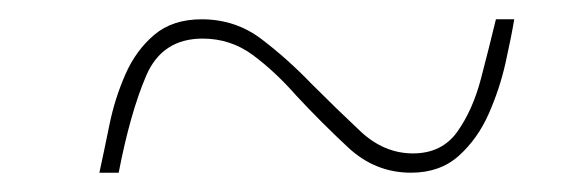

<svg xmlns="http://www.w3.org/2000/svg" viewBox="-20 -456 599 199"><path d="M83 -277Q88 -300 93.5 -327Q99 -354 110 -379Q121 -404 140 -420Q159 -436 189 -436Q224 -436 251 -415.5Q278 -395 303 -369Q329 -343 353.5 -320Q378 -297 408 -297Q438 -297 454 -319.5Q470 -342 478.5 -374.5Q487 -407 494 -436H513Q510 -418 504 -391Q498 -364 486.5 -338Q475 -312 455.5 -294.5Q436 -277 406 -277Q369 -277 341 -303Q313 -329 287 -357Q265 -382 242 -399Q219 -416 190 -416Q148 -416 131.5 -377.5Q115 -339 103 -277Z"/></svg>

Font: Noto Serif Display ExtraLight
Style: Italic
Weight: 200
Italic angle: -12°
Designer: Monotype Design Team
Foundry: Monotype Imaging Inc.
Version: Version 2.009